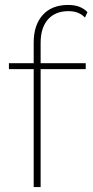

<svg xmlns="http://www.w3.org/2000/svg" viewBox="-20 -755 374 775"><path d="M326 -500V-476H144V0H116V-476H16V-500H116V-583Q116 -654 152.5 -694.5Q189 -735 255 -735Q283 -735 302 -727Q321 -719 333 -706L323 -684Q299 -710 256 -710Q203 -710 173.5 -676.5Q144 -643 144 -582V-500Z"/></svg>

Font: Work Sans ExtraLight
Style: Regular
Weight: 200
Designer: Wei Huang
Foundry: Wei Huang
Version: Version 2.010; ttfautohint (v1.8.3)